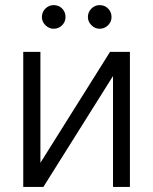

<svg xmlns="http://www.w3.org/2000/svg" viewBox="-20 -734 602 754"><path d="M412.1 -530.3H490.2V0H423.8V-435.5L150.4 0H71.3V-530.3H138.7V-94.7ZM144.5 -667Q144.5 -686.5 158.2 -700.2Q171.9 -713.9 190.4 -713.9Q210.9 -713.9 224.1 -700.4Q237.3 -687 237.3 -667Q237.3 -648.4 223.9 -634.8Q210.4 -621.1 190.4 -621.1Q172.4 -621.1 158.4 -635Q144.5 -648.9 144.5 -667ZM325.2 -667Q325.2 -686.5 338.9 -700.2Q352.5 -713.9 371.1 -713.9Q391.1 -713.9 404.5 -700.4Q418 -687 418 -667Q418 -648.4 404.3 -634.8Q390.6 -621.1 371.1 -621.1Q353 -621.1 339.1 -635Q325.2 -648.9 325.2 -667Z"/></svg>

Font: Pretendard Light
Style: Regular
Weight: 300
Designer: Base glyphs from Inter by Rasmus Andersson; Hangeul glyphs from Noto Sans CJK(Source Han Sans) by Jang Soo-young and Kan
Foundry: Kil Hyung-jin
Version: Version 1.309